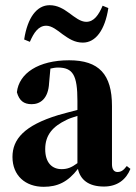

<svg xmlns="http://www.w3.org/2000/svg" viewBox="-20 -704 525 739"><path d="M380 14C431 14 465 -12 482 -54L468 -65C455 -48 446 -42 432 -42C419 -42 411 -52 411 -72V-296C411 -418 361 -472 246 -472C128 -472 53 -422 45 -349C54 -317 71 -303 102 -303C134 -303 166 -323 169 -385L174 -440C183 -442 193 -444 203 -444C261 -444 278 -414 278 -316V-281C250 -274 223 -266 204 -261C73 -221 28 -168 28 -100C28 -28 78 15 148 15C201 15 241 -3 280 -54C289 -13 320 14 380 14ZM73 -552 95 -543C110 -578 128 -605 158 -605C179 -605 200 -588 221 -572C245 -555 267 -540 299 -540C348 -540 384 -588 397 -673L375 -682C360 -647 342 -620 312 -620C290 -620 269 -637 246 -654C224 -670 201 -684 171 -684C122 -684 86 -637 73 -552ZM154 -130C154 -186 185 -218 235 -242C244 -247 259 -252 278 -258V-76C255 -59 239 -53 217 -53C181 -53 154 -77 154 -130Z"/></svg>

Font: Source Serif 4 Display
Style: Bold
Weight: 700
Designer: Frank Grießhammer
Foundry: Adobe Systems Incorporated
Version: Version 4.004;hotconv 1.0.117;makeotfexe 2.5.65602